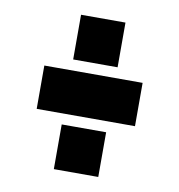

<svg xmlns="http://www.w3.org/2000/svg" viewBox="-68 -662 635 681"><g transform="rotate(10 250.0 -322.0)"><path d="M170 -439H330V-600H170ZM427 -244V-400H73V-244ZM170 -44H330V-205H170Z"/></g></svg>

Font: Blinker Headline
Style: Regular
Weight: 900
Width: 4
Designer: Juergen Huber
Foundry: supertype
Version: Version 1.015;PS 1.15;hotconv 1.0.88;makeotf.lib2.5.647800